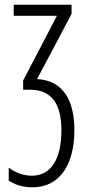

<svg xmlns="http://www.w3.org/2000/svg" viewBox="-20 -552 368 813"><path d="M283 -532H38V-485H221L78 -211V-172H107C198 -172 240 -113 240 0C240 117 199 192 115 192C74 192 42 176 17 158V213C38 226 68 241 117 241C241 241 295 133 295 0C295 -137 240 -212 137 -217L283 -493Z"/></svg>

Font: Noto Sans Display Condensed Light
Style: Regular
Weight: 300
Width: 3
Designer: Monotype Design Team
Foundry: Monotype Imaging Inc.
Version: Version 1.900